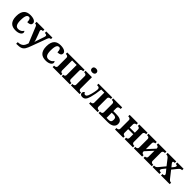

<svg xmlns="http://www.w3.org/2000/svg" viewBox="486 -2753 4977 4977"><g transform="rotate(45 2974.0 -265.0)"><path d="M294.9 9.8Q239.7 9.8 194.1 -4.4Q148.4 -18.6 115.7 -51.3Q83 -84 64.9 -136.7Q46.9 -189.5 46.9 -266.1Q46.9 -347.2 65.7 -401.4Q84.5 -455.6 117.4 -488.3Q150.4 -521 195.3 -534.9Q240.2 -548.8 292 -548.8Q340.3 -548.8 377.4 -540.8Q414.6 -532.7 439.5 -518.6Q464.4 -504.4 477.3 -485.1Q490.2 -465.8 490.2 -443.8Q490.2 -427.7 484.6 -412.4Q479 -397 464.6 -385.3Q450.2 -373.5 425 -366.2Q399.9 -358.9 360.8 -358.9Q360.8 -384.8 357.7 -408.2Q354.5 -431.6 347.2 -449.2Q339.8 -466.8 327.4 -477.3Q314.9 -487.8 295.9 -487.8Q273.9 -487.8 256.6 -477.3Q239.3 -466.8 226.8 -441.4Q214.4 -416 207.8 -373.5Q201.2 -331.1 201.2 -267.1Q201.2 -165.5 229 -115.2Q256.8 -64.9 319.8 -64.9Q345.7 -64.9 368.4 -71Q391.1 -77.1 409.7 -88.1Q428.2 -99.1 442.1 -114Q456.1 -128.9 464.8 -146Q477.1 -138.7 482.9 -126.2Q488.8 -113.8 488.8 -100.1Q488.8 -81.1 477.5 -61.5Q466.3 -42 442.6 -26.1Q418.9 -10.3 382.3 -0.2Q345.7 9.8 294.9 9.8Z M1106 -536.1V-482.9Q1090.8 -482.9 1079.3 -479.5Q1067.9 -476.1 1058.6 -467.5Q1049.3 -459 1041.5 -445.1Q1033.7 -431.2 1025.9 -410.2Q1008.3 -360.4 989.3 -308.6Q970.2 -256.8 950.9 -204.8Q931.6 -152.8 912.4 -101.3Q893.1 -49.8 875 0Q857.4 48.3 841.8 85Q826.2 121.6 808.8 148.4Q791.5 175.3 770.5 192.9Q749.5 210.4 721.7 220.9Q693.8 231.4 657 235.8Q620.1 240.2 570.8 240.2H553.7V182.1Q606 182.1 642.6 169.4Q679.2 156.7 704.6 133.3Q730 109.9 746.3 77.1Q762.7 44.4 774.9 4.9L594.7 -435.1Q588.9 -449.2 581.5 -457.5Q574.2 -465.8 565.9 -470.2Q557.6 -474.6 547.9 -475.8Q538.1 -477.1 526.9 -477.1V-536.1H812V-482.9Q782.7 -482.9 765.9 -475.3Q749 -467.8 749 -445.8Q749 -437.5 752.4 -426Q755.9 -414.6 758.8 -407.2Q767.6 -386.2 777.1 -361.6Q786.6 -336.9 795.7 -312.3Q804.7 -287.6 813 -264.6Q821.3 -241.7 827.6 -224.1Q835 -205.1 839.8 -189.7Q844.7 -174.3 847.9 -161.9Q851.1 -149.4 853 -138.9Q855 -128.4 856 -118.2Q856.9 -128.4 859.9 -140.9Q862.8 -153.3 866.2 -164.8Q869.6 -176.3 873 -185.3Q876.5 -194.3 877.9 -198.2L943.8 -394Q945.8 -398.9 947.5 -405.5Q949.2 -412.1 950.7 -418.9Q952.1 -425.8 952.9 -432.1Q953.6 -438.5 953.6 -442.9Q953.6 -465.8 934.6 -474.4Q915.5 -482.9 880.9 -482.9V-536.1Z M1400.9 9.8Q1345.7 9.8 1300 -4.4Q1254.4 -18.6 1221.7 -51.3Q1189 -84 1170.9 -136.7Q1152.8 -189.5 1152.8 -266.1Q1152.8 -347.2 1171.6 -401.4Q1190.4 -455.6 1223.4 -488.3Q1256.3 -521 1301.3 -534.9Q1346.2 -548.8 1397.9 -548.8Q1446.3 -548.8 1483.4 -540.8Q1520.5 -532.7 1545.4 -518.6Q1570.3 -504.4 1583.3 -485.1Q1596.2 -465.8 1596.2 -443.8Q1596.2 -427.7 1590.6 -412.4Q1585 -397 1570.6 -385.3Q1556.2 -373.5 1531 -366.2Q1505.9 -358.9 1466.8 -358.9Q1466.8 -384.8 1463.6 -408.2Q1460.4 -431.6 1453.1 -449.2Q1445.8 -466.8 1433.3 -477.3Q1420.9 -487.8 1401.9 -487.8Q1379.9 -487.8 1362.5 -477.3Q1345.2 -466.8 1332.8 -441.4Q1320.3 -416 1313.7 -373.5Q1307.1 -331.1 1307.1 -267.1Q1307.1 -165.5 1335 -115.2Q1362.8 -64.9 1425.8 -64.9Q1451.7 -64.9 1474.4 -71Q1497.1 -77.1 1515.6 -88.1Q1534.2 -99.1 1548.1 -114Q1562 -128.9 1570.8 -146Q1583 -138.7 1588.9 -126.2Q1594.7 -113.8 1594.7 -100.1Q1594.7 -81.1 1583.5 -61.5Q1572.3 -42 1548.6 -26.1Q1524.9 -10.3 1488.3 -0.2Q1451.7 9.8 1400.9 9.8Z M2286.6 -53.2V0H1983.9V-53.2H1985.8Q1996.1 -53.2 2007.6 -55.4Q2019 -57.6 2028.8 -64.5Q2038.6 -71.3 2045.2 -84Q2051.8 -96.7 2051.8 -118.2V-479H1884.8V-118.2Q1884.8 -96.7 1891.4 -84Q1897.9 -71.3 1907.7 -64.5Q1917.5 -57.6 1929 -55.4Q1940.4 -53.2 1950.7 -53.2H1952.6V0H1649.9V-53.2H1661.6Q1672.9 -53.2 1685.3 -55.4Q1697.8 -57.6 1708.3 -64.5Q1718.8 -71.3 1725.8 -84Q1732.9 -96.7 1732.9 -118.2V-421.9Q1732.9 -441.9 1725.8 -453.9Q1718.8 -465.8 1708 -472.4Q1697.3 -479 1684.8 -481Q1672.4 -482.9 1661.6 -482.9H1649.9V-536.1H2286.6V-482.9H2274.9Q2264.2 -482.9 2251.7 -481Q2239.3 -479 2228.5 -472.4Q2217.8 -465.8 2210.7 -453.9Q2203.6 -441.9 2203.6 -421.9V-118.2Q2203.6 -96.7 2210.7 -84Q2217.8 -71.3 2228.3 -64.5Q2238.8 -57.6 2251.5 -55.4Q2264.2 -53.2 2274.9 -53.2Z M2389.6 -698.2Q2389.6 -717.3 2396.2 -731Q2402.8 -744.6 2414.3 -753.2Q2425.8 -761.7 2441.2 -765.9Q2456.5 -770 2474.6 -770Q2491.7 -770 2507.3 -765.9Q2522.9 -761.7 2534.7 -753.2Q2546.4 -744.6 2553.5 -731Q2560.5 -717.3 2560.5 -698.2Q2560.5 -679.7 2553.5 -666Q2546.4 -652.3 2534.7 -643.6Q2522.9 -634.8 2507.3 -630.4Q2491.7 -626 2474.6 -626Q2456.5 -626 2441.2 -630.4Q2425.8 -634.8 2414.3 -643.6Q2402.8 -652.3 2396.2 -666Q2389.6 -679.7 2389.6 -698.2ZM2332.5 -53.2Q2343.8 -53.2 2356.2 -55.4Q2368.7 -57.6 2379.2 -64.5Q2389.6 -71.3 2396.7 -84Q2403.8 -96.7 2403.8 -118.2V-421.9Q2403.8 -441.9 2396.7 -453.9Q2389.6 -465.8 2378.9 -472.4Q2368.2 -479 2355.7 -481Q2343.3 -482.9 2332.5 -482.9H2320.8V-536.1H2555.7V-118.2Q2555.7 -96.7 2562.7 -84Q2569.8 -71.3 2580.3 -64.5Q2590.8 -57.6 2603.5 -55.4Q2616.2 -53.2 2627 -53.2H2638.7V0H2320.8V-53.2Z M2885.7 -420.9Q2885.7 -440.9 2879.6 -453.1Q2873.5 -465.3 2863 -471.9Q2852.5 -478.5 2838.4 -480.7Q2824.2 -482.9 2807.6 -482.9H2794.9V-536.1H3299.8V-482.9H3287.6Q3276.9 -482.9 3264.4 -480.7Q3252 -478.5 3241.5 -471.7Q3231 -464.8 3223.9 -452.1Q3216.8 -439.5 3216.8 -418V-118.2Q3216.8 -96.7 3223.9 -84Q3231 -71.3 3241.5 -64.5Q3252 -57.6 3264.4 -55.4Q3276.9 -53.2 3287.6 -53.2H3299.8V0H2986.8V-53.2H2998.5Q3008.8 -53.2 3020.5 -55.4Q3032.2 -57.6 3042 -64.5Q3051.8 -71.3 3058.3 -84Q3064.9 -96.7 3064.9 -118.2V-479H2951.7Q2941.9 -386.2 2926.8 -304.2Q2911.6 -222.2 2892.6 -154.8Q2879.4 -108.9 2864.5 -77.9Q2849.6 -46.9 2831.3 -28.1Q2813 -9.3 2790.5 -1.2Q2768.1 6.8 2739.7 6.8Q2699.7 6.8 2677.7 -11.5Q2655.8 -29.8 2655.8 -63Q2655.8 -79.6 2660.9 -91.8Q2666 -104 2674.1 -112.1Q2682.1 -120.1 2691.9 -124Q2701.7 -127.9 2710.9 -127.9Q2710.9 -109.9 2721.9 -96.9Q2732.9 -84 2752.9 -84Q2764.6 -84 2776.1 -87.2Q2787.6 -90.3 2799.6 -103.5Q2811.5 -116.7 2823.7 -143.6Q2835.9 -170.4 2848.6 -217.8Q2854.5 -238.3 2860.8 -265.6Q2867.2 -293 2872.8 -321.3Q2878.4 -349.6 2882.1 -376Q2885.7 -402.3 2885.7 -420.9Z M3664.1 -536.1V-479H3650.9Q3634.3 -479 3619.4 -476.1Q3604.5 -473.1 3593.3 -466.1Q3582 -459 3575.4 -447.3Q3568.8 -435.5 3568.8 -418V-305.2H3665Q3711.4 -305.2 3752.9 -299.6Q3794.4 -293.9 3826.2 -278.1Q3857.9 -262.2 3876.5 -233.2Q3895 -204.1 3895 -157.2Q3895 -123.5 3881.1 -94.7Q3867.2 -65.9 3839.4 -44.9Q3811.5 -23.9 3769.3 -12Q3727.1 0 3669.9 0H3334V-53.2H3344.7Q3381.8 -53.2 3399.4 -69.3Q3417 -85.4 3417 -117.2V-418Q3417 -452.6 3398.7 -467.8Q3380.4 -482.9 3344.7 -482.9H3334V-536.1ZM3644 -58.1Q3668.9 -58.1 3686.3 -63.7Q3703.6 -69.3 3714.6 -81.3Q3725.6 -93.3 3730.7 -112.8Q3735.8 -132.3 3735.8 -160.2Q3735.8 -207.5 3710.7 -227.3Q3685.5 -247.1 3640.1 -247.1H3568.8V-58.1Z M4510.7 -118.2Q4510.7 -96.7 4517.8 -84Q4524.9 -71.3 4535.4 -64.5Q4545.9 -57.6 4558.6 -55.4Q4571.3 -53.2 4582 -53.2H4593.8V0H4291V-53.2H4293Q4303.2 -53.2 4314.7 -55.4Q4326.2 -57.6 4335.9 -64.5Q4345.7 -71.3 4352.3 -84Q4358.9 -96.7 4358.9 -118.2V-247.1H4171.9V-118.2Q4171.9 -96.7 4178.5 -84Q4185.1 -71.3 4194.8 -64.5Q4204.6 -57.6 4216.1 -55.4Q4227.5 -53.2 4237.8 -53.2H4239.7V0H3937V-53.2H3948.7Q3960 -53.2 3972.4 -55.4Q3984.9 -57.6 3995.4 -64.5Q4005.9 -71.3 4012.9 -84Q4020 -96.7 4020 -118.2V-418Q4020 -439.5 4012.9 -452.1Q4005.9 -464.8 3995.4 -471.7Q3984.9 -478.5 3972.4 -480.7Q3960 -482.9 3948.7 -482.9H3937V-536.1H4239.7V-482.9H4237.8Q4227.5 -482.9 4216.1 -480.7Q4204.6 -478.5 4194.8 -471.7Q4185.1 -464.8 4178.5 -452.1Q4171.9 -439.5 4171.9 -418V-304.2H4358.9V-418Q4358.9 -439.5 4352.3 -452.1Q4345.7 -464.8 4335.9 -471.7Q4326.2 -478.5 4314.7 -480.7Q4303.2 -482.9 4293 -482.9H4291V-536.1H4593.8V-482.9H4582Q4571.3 -482.9 4558.6 -480.7Q4545.9 -478.5 4535.4 -471.7Q4524.9 -464.8 4517.8 -452.1Q4510.7 -439.5 4510.7 -418Z M5201.7 -118.2Q5201.7 -96.7 5208.7 -84Q5215.8 -71.3 5226.3 -64.5Q5236.8 -57.6 5249.5 -55.4Q5262.2 -53.2 5272.9 -53.2H5284.7V0H4981.9V-53.2H4983.9Q4994.1 -53.2 5005.6 -55.4Q5017.1 -57.6 5026.9 -64.5Q5036.6 -71.3 5043.2 -84Q5049.8 -96.7 5049.8 -118.2V-333L4862.8 -127.9V-118.2Q4862.8 -96.7 4869.4 -84Q4876 -71.3 4885.7 -64.5Q4895.5 -57.6 4907 -55.4Q4918.5 -53.2 4928.7 -53.2H4930.7V0H4627.9V-53.2H4639.6Q4650.9 -53.2 4663.3 -55.4Q4675.8 -57.6 4686.3 -64.5Q4696.8 -71.3 4703.9 -84Q4710.9 -96.7 4710.9 -118.2V-418Q4710.9 -439.5 4703.9 -452.1Q4696.8 -464.8 4686.3 -471.7Q4675.8 -478.5 4663.3 -480.7Q4650.9 -482.9 4639.6 -482.9H4627.9V-536.1H4930.7V-482.9H4928.7Q4918.5 -482.9 4907 -480.7Q4895.5 -478.5 4885.7 -471.7Q4876 -464.8 4869.4 -452.1Q4862.8 -439.5 4862.8 -418V-205.1L5049.8 -410.2V-418Q5049.8 -439.5 5043.2 -452.1Q5036.6 -464.8 5026.9 -471.7Q5017.1 -478.5 5005.6 -480.7Q4994.1 -482.9 4983.9 -482.9H4981.9V-536.1H5284.7V-482.9H5272.9Q5262.2 -482.9 5249.5 -480.7Q5236.8 -478.5 5226.3 -471.7Q5215.8 -464.8 5208.7 -452.1Q5201.7 -439.5 5201.7 -418Z M5736.8 -453.1Q5736.8 -471.2 5722.9 -477.1Q5709 -482.9 5685.5 -482.9H5682.6V-536.1H5913.6V-482.9H5904.8Q5890.1 -482.9 5878.7 -480.2Q5867.2 -477.5 5855.7 -470.5Q5844.2 -463.4 5832 -450.9Q5819.8 -438.5 5803.7 -418.9L5700.7 -293L5847.7 -106Q5870.6 -77.1 5889.9 -65.2Q5909.2 -53.2 5927.7 -53.2H5940.9V0H5622.6V-53.2H5627.9Q5688 -53.2 5688 -85.9Q5688 -91.8 5686.5 -97.7Q5685.1 -103.5 5681.2 -111.3Q5677.2 -119.1 5669.7 -129.6Q5662.1 -140.1 5649.9 -154.8L5592.8 -224.1L5522.9 -137.2Q5513.7 -125 5507.8 -112.3Q5502 -99.6 5502 -86.9Q5502 -70.3 5516.1 -61.8Q5530.3 -53.2 5564 -53.2H5566.9V0H5313V-53.2H5321.8Q5339.8 -53.2 5353.5 -56.4Q5367.2 -59.6 5379.2 -66.9Q5391.1 -74.2 5403.3 -86.4Q5415.5 -98.6 5430.7 -117.2L5556.6 -269L5430.7 -430.2Q5409.7 -456.5 5388.7 -469.7Q5367.7 -482.9 5344.7 -482.9H5331.5V-536.1H5646V-482.9H5642.6Q5625.5 -482.9 5614.5 -480.7Q5603.5 -478.5 5597.2 -474.6Q5590.8 -470.7 5588.4 -465.3Q5585.9 -460 5585.9 -454.1Q5585.9 -443.4 5591.3 -433.3Q5596.7 -423.3 5608.9 -408.2L5664.6 -339.8L5711.9 -397Q5723.6 -412.1 5730.2 -425.8Q5736.8 -439.5 5736.8 -453.1Z"/></g></svg>

Font: Droids
Style: b
Weight: 700
Foundry: Ascender Corporation
Version: Version 1.00 build 113